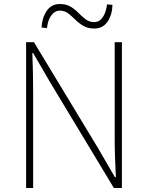

<svg xmlns="http://www.w3.org/2000/svg" viewBox="-20 -936 736 956"><path d="M110 0V-726H149L469 -197L552 -54H557Q554 -107 552.5 -157.5Q551 -208 551 -259V-726H587V0H547L228 -529L145 -672H141Q143 -621 144 -573Q145 -525 145 -473V0ZM449 -794Q417 -794 394.5 -807.5Q372 -821 354.5 -838.5Q337 -856 319.5 -869.5Q302 -883 278 -883Q253 -883 235.5 -859.5Q218 -836 214 -796L187 -799Q189 -846 212 -881Q235 -916 278 -916Q310 -916 332 -902.5Q354 -889 371.5 -871Q389 -853 407 -839.5Q425 -826 449 -826Q475 -826 491.5 -850Q508 -874 513 -914L540 -912Q539 -864 516 -829Q493 -794 449 -794Z"/></svg>

Font: Noto Sans SC Thin Thin
Style: Regular
Weight: 250
Version: Version 2.004-H2;hotconv 1.0.118;makeotfexe 2.5.65603